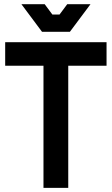

<svg xmlns="http://www.w3.org/2000/svg" viewBox="-20 -903 537 923"><path d="M189 0V-586.9H4.9V-700.2H492.2V-586.9H308.1V0ZM83 -882.8H194.8L231.9 -833H266.1L303.2 -882.8H415L315.9 -750H182.1Z"/></svg>

Font: Cakra Normal
Style: Regular
Weight: 400
Designer: Lucia Kollert, Vojtech Kollert
Foundry: OoM Type
Version: Version 1.000;Glyphs 3.1.1 (3148)